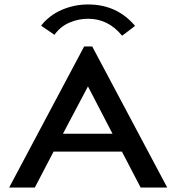

<svg xmlns="http://www.w3.org/2000/svg" viewBox="-20 -840 790 860"><path d="M610 0 526 -161H220L136 0H21L357 -632H393L729 0ZM374 -453 262 -241H484ZM224 -684 164 -725Q200 -771 256 -795.5Q312 -820 375 -820Q504 -820 585 -724L527 -680Q465 -756 375 -756Q331 -756 290.5 -738.5Q250 -721 224 -684Z"/></svg>

Font: Inconsolata ExtraExpanded SemiBold
Style: Regular
Weight: 600
Width: 8
Monospace: yes
Designer: Raph Levien, Cyreal, Brenton Simpson
Foundry: Raph Levien, Cyreal, Google
Version: Version 3.001; ttfautohint (v1.8.2.53-6de2)